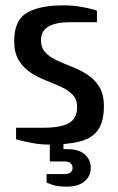

<svg xmlns="http://www.w3.org/2000/svg" viewBox="-20 -530 442 717"><path d="M163 10Q131 10 97 3.5Q63 -3 40 -10V-53H143Q207 -53 237.5 -70.5Q268 -88 268 -130Q268 -159 251 -176.5Q234 -194 207.5 -206Q181 -218 150.5 -230Q120 -242 93.5 -259.5Q67 -277 50 -305Q33 -333 33 -377Q33 -454 80 -482Q127 -510 218 -510Q251 -510 285.5 -504Q320 -498 342 -490V-447H238Q190 -447 161.5 -431Q133 -415 133 -380Q133 -351 150 -333.5Q167 -316 193.5 -304Q220 -292 250.5 -280Q281 -268 307.5 -250.5Q334 -233 351 -205.5Q368 -178 368 -133Q368 -77 346.5 -45.5Q325 -14 279.5 -2Q234 10 163 10ZM229 167Q194 167 174 159.5Q154 152 154 152V120H219Q237 120 244 113.5Q251 107 251 97Q251 87 244 80Q237 73 221 73H166V-15H217V27H232Q275 27 297 47Q319 67 319 97Q319 127 296 147Q273 167 229 167Z"/></svg>

Font: Cuprum Medium
Style: Regular
Weight: 500
Designer: Jovanny Lemonad
Foundry: Jovanny Lemonad
Version: Version 3.000